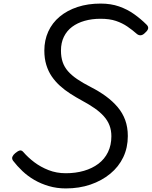

<svg xmlns="http://www.w3.org/2000/svg" viewBox="-20 -1035 849 1074"><path d="M348 19Q298 19 253.5 6Q209 -7 172 -28.5Q135 -50 105.5 -78Q76 -106 53 -136Q45 -148 49.5 -158.5Q54 -169 65 -178Q79 -190 90 -193Q101 -196 111 -184Q137 -154 172 -127.5Q207 -101 251.5 -83.5Q296 -66 348 -66Q403 -66 449.5 -79.5Q496 -93 530.5 -119Q565 -145 584 -184Q603 -223 603 -273Q603 -306 592.5 -333.5Q582 -361 561 -384.5Q540 -408 510 -429Q480 -450 441 -471Q406 -490 374 -510.5Q342 -531 315.5 -555Q289 -579 269.5 -607.5Q250 -636 239 -672Q228 -708 228 -752Q228 -810 250 -858.5Q272 -907 314 -942Q356 -977 414 -996Q472 -1015 543 -1015Q600 -1015 646 -999Q692 -983 730 -956Q768 -929 800 -897Q811 -886 808.5 -875Q806 -864 792 -852Q781 -840 769.5 -838Q758 -836 747 -844Q721 -867 692.5 -886.5Q664 -906 628.5 -918Q593 -930 542 -930Q494 -930 453.5 -918.5Q413 -907 383.5 -885Q354 -863 337.5 -829.5Q321 -796 321 -752Q321 -716 330.5 -688Q340 -660 360 -637Q380 -614 411.5 -592.5Q443 -571 488 -548Q535 -524 572.5 -496.5Q610 -469 638 -436Q666 -403 680.5 -363Q695 -323 695 -274Q695 -209 669.5 -155.5Q644 -102 596.5 -63Q549 -24 486 -2.5Q423 19 348 19Z"/></svg>

Font: Playwrite AU NSW
Style: Regular
Weight: 400
Designer: Veronika Burian, José Scaglione
Foundry: TypeTogether
Version: Version 1.002